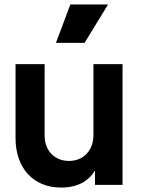

<svg xmlns="http://www.w3.org/2000/svg" viewBox="-20 -833 633 865"><path d="M361 -640 467 -813H297L232 -640ZM255 12C294 12 328 4 357 -13C378 -26 395 -43 408 -65V0H532V-544H401V-225C401 -154 355 -108 291 -108C225 -108 181 -155 181 -222V-544H50V-211C50 -78 128 12 255 12Z"/></svg>

Font: Plus Jakarta Sans
Style: Bold
Weight: 700
Designer: Gumpita Rahayu
Foundry: Tokotype
Version: Version 2.071;gftools[0.9.30]